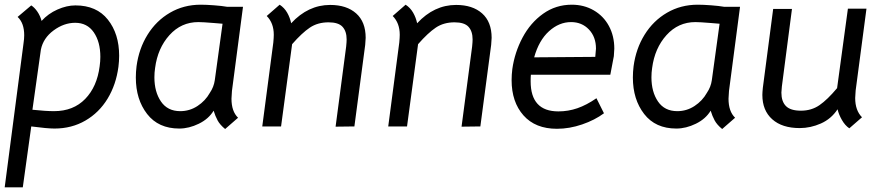

<svg xmlns="http://www.w3.org/2000/svg" viewBox="-24 -537 3774 817"><path d="M483 -300Q483 -277 480 -253Q470 -177 434 -117.5Q398 -58 339.5 -24Q281 10 208 10Q177 10 109 1L73 260H-4L76 -352Q79 -372 79 -387Q79 -439 51 -465L109 -514Q123 -505 135 -487.5Q147 -470 153 -448Q181 -479 220.5 -496.5Q260 -514 297 -514Q387 -514 435 -453.5Q483 -393 483 -300ZM400 -255Q403 -276 403 -295Q403 -359 375 -399.5Q347 -440 296 -440Q248 -440 204 -407.5Q160 -375 150 -326L114 -70Q171 -64 206 -64Q288 -64 338.5 -116Q389 -168 400 -255Z M554 -207Q554 -231 557 -255Q567 -330 604 -389.5Q641 -449 699.5 -483Q758 -517 830 -517Q853 -517 886.5 -514.5Q920 -512 943 -508H1010L963 -150Q961 -126 961 -117Q961 -63 989 -36L934 12Q912 -6 902 -24.5Q892 -43 885 -66Q864 -31 822 -10.5Q780 10 739 10Q650 10 602 -52Q554 -114 554 -207ZM869 -142Q886 -167 890 -196L923 -436L887 -439Q839 -443 820 -443Q747 -443 697 -387.5Q647 -332 636 -248Q633 -229 633 -208Q633 -146 661 -105Q689 -64 743 -64Q783 -64 816.5 -86Q850 -108 869 -142Z M1141 -389Q1141 -439 1111 -469L1166 -517Q1186 -504 1198 -483Q1210 -462 1215 -438Q1287 -516 1381 -516Q1451 -516 1491.5 -480Q1532 -444 1532 -376Q1532 -368 1530 -346L1484 1L1404 2L1449 -339Q1451 -359 1451 -369Q1451 -404 1433.5 -423Q1416 -442 1374 -442Q1328 -442 1294.5 -419.5Q1261 -397 1219 -349L1172 1H1092L1139 -356Q1141 -378 1141 -389Z M1677 -389Q1677 -439 1647 -469L1702 -517Q1722 -504 1734 -483Q1746 -462 1751 -438Q1823 -516 1917 -516Q1987 -516 2027.5 -480Q2068 -444 2068 -376Q2068 -368 2066 -346L2020 1L1940 2L1985 -339Q1987 -359 1987 -369Q1987 -404 1969.5 -423Q1952 -442 1910 -442Q1864 -442 1830.5 -419.5Q1797 -397 1755 -349L1708 1H1628L1675 -356Q1677 -378 1677 -389Z M2234 -191Q2234 -63 2352 -63Q2394 -63 2433 -76.5Q2472 -90 2514 -119L2546 -55Q2507 -26 2453 -7.5Q2399 11 2346 11Q2254 11 2203.5 -46Q2153 -103 2153 -196Q2153 -219 2156 -243Q2166 -314 2199.5 -377Q2233 -440 2287 -478.5Q2341 -517 2409 -517Q2461 -517 2502.5 -493Q2544 -469 2567 -426.5Q2590 -384 2590 -330Q2590 -320 2588 -298Q2581 -258 2573 -219H2235Q2234 -210 2234 -191ZM2509 -295 2510 -307Q2512 -323 2512 -330Q2512 -380 2482 -411.5Q2452 -443 2406 -443Q2355 -443 2312 -404Q2269 -365 2249 -293Z M2669 -207Q2669 -231 2672 -255Q2682 -330 2719 -389.5Q2756 -449 2814.5 -483Q2873 -517 2945 -517Q2968 -517 3001.5 -514.5Q3035 -512 3058 -508H3125L3078 -150Q3076 -126 3076 -117Q3076 -63 3104 -36L3049 12Q3027 -6 3017 -24.5Q3007 -43 3000 -66Q2979 -31 2937 -10.5Q2895 10 2854 10Q2765 10 2717 -52Q2669 -114 2669 -207ZM2984 -142Q3001 -167 3005 -196L3038 -436L3002 -439Q2954 -443 2935 -443Q2862 -443 2812 -387.5Q2762 -332 2751 -248Q2748 -229 2748 -208Q2748 -146 2776 -105Q2804 -64 2858 -64Q2898 -64 2931.5 -86Q2965 -108 2984 -142Z M3220 -133Q3220 -143 3222 -163L3266 -499H3346L3303 -169Q3301 -151 3301 -143Q3301 -105 3320.5 -85.5Q3340 -66 3384 -66Q3429 -66 3463 -89.5Q3497 -113 3538 -162L3584 -500H3663L3617 -152Q3615 -130 3615 -120Q3615 -67 3644 -38L3590 9Q3572 -3 3558.5 -26.5Q3545 -50 3540 -72Q3513 -31 3469 -11.5Q3425 8 3379 8Q3304 8 3262 -29.5Q3220 -67 3220 -133Z"/></svg>

Font: Bellota Text
Style: Bold Italic
Weight: 700
Italic angle: -7.5°
Designer: Kemie Guaida
Foundry: Kemie Guaida
Version: Version 4.001